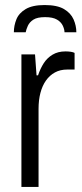

<svg xmlns="http://www.w3.org/2000/svg" viewBox="-20 -742 324 762"><path d="M65 0V-526H119L125 -443H131Q140 -470 153.5 -491Q167 -512 188.5 -525Q210 -538 240 -538Q251 -538 261 -536.5Q271 -535 276 -532V-466H247Q219 -466 198 -454.5Q177 -443 162.5 -422.5Q148 -402 140.5 -373.5Q133 -345 133 -310V0ZM157 -722Q207 -722 234 -706Q261 -690 272 -665Q283 -640 283 -614H236Q236 -625 229.5 -639.5Q223 -654 206.5 -664Q190 -674 159 -674Q128 -674 112.5 -664Q97 -654 90.5 -639.5Q84 -625 82 -614H35Q35 -640 45 -665Q55 -690 82 -706Q109 -722 157 -722Z"/></svg>

Font: Archivo SemiCondensed Light
Style: Regular
Weight: 300
Width: 4
Designer: Hector Gatti
Foundry: Omnibus-Type
Version: Version 2.001